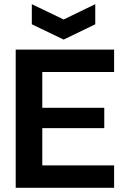

<svg xmlns="http://www.w3.org/2000/svg" viewBox="-20 -897 596 917"><path d="M55 0V-660H182V0ZM140 0V-107H525V0ZM140 -285V-382H478V-285ZM140 -553V-660H525V-553ZM132 -877 284 -804 435 -877V-781L284 -708L132 -781Z"/></svg>

Font: Bricolage Grotesque 72pt SemiBold
Style: Regular
Weight: 600
Version: Version 1.001;gftools[0.9.33.dev8+g029e19f]